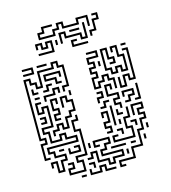

<svg xmlns="http://www.w3.org/2000/svg" viewBox="-130 -1006 1007 1128"><g transform="rotate(-15 373.0 -442.5)"><path d="M43 -134V-236H73V-254H43V-626H85V-596H115V-566H133V-656H223V-686H265V-656H295V-524H265V-500H253V-536H283V-644H253V-674H235V-644H145V-554H103V-584H73V-614H55V-266H85V-224H55V-146H79V-134ZM49 -644V-656H103V-674H49V-686H115V-644ZM139 -674V-686H199V-674ZM553 -440V-494H523V-524H505V-494H475V-464H433V-536H463V-554H433V-596H463V-614H433V-656H493V-674H439V-686H505V-644H445V-626H475V-584H445V-566H475V-524H445V-476H463V-506H493V-536H535V-506H565V-440ZM553 -524V-554H523V-686H565V-626H595V-584H559V-596H583V-614H553V-674H535V-566H565V-536H583V-566H625V-536H643V-614H613V-674H595V-650H583V-686H625V-626H655V-524H613V-554H595V-524ZM649 -674V-686H679V-674ZM583 -434V-500H595V-446H613V-506H655V-476H673V-644H649V-656H685V-464H643V-494H625V-434ZM223 -554V-584H163V-626H265V-590H253V-614H175V-596H235V-566H259V-554ZM493 -590V-620H505V-590ZM139 -524V-536H163V-566H199V-554H175V-524ZM73 -524V-560H85V-536H109V-524ZM133 -470V-506H193V-536H235V-500H223V-524H205V-494H145V-470ZM79 -494V-506H109V-494ZM283 -470V-500H295V-470ZM553 -320V-344H523V-386H553V-404H493V-476H535V-440H523V-464H505V-416H565V-374H535V-356H565V-320ZM163 -344V-386H193V-404H163V-476H205V-440H193V-464H175V-416H205V-374H175V-356H199V-344ZM103 -44V-104H85V-80H73V-116H115V-56H133V-116H163V-134H103V-164H73V-206H253V-224H193V-254H175V-224H103V-284H73V-326H133V-434H115V-404H73V-476H109V-464H85V-416H103V-446H145V-314H85V-296H115V-236H163V-266H205V-236H265V-194H85V-176H115V-146H175V-104H145V-44ZM133 -260V-296H163V-326H205V-296H223V-356H253V-386H283V-434H253V-464H235V-410H223V-476H265V-446H295V-374H265V-344H235V-284H193V-314H175V-284H145V-260ZM433 -380V-416H463V-434H439V-446H475V-404H445V-380ZM649 -344V-356H673V-440H685V-344ZM589 -344V-356H613V-386H643V-404H595V-380H583V-416H655V-374H625V-344ZM79 -344V-356H103V-374H79V-386H115V-344ZM439 -344V-356H463V-386H499V-374H475V-344ZM163 -14V-56H193V-74H169V-86H205V-44H175V-26H253V-74H223V-116H283V-254H253V-326H283V-350H295V-314H265V-266H295V-104H235V-86H265V-14ZM493 -230V-350H505V-230ZM439 -194V-206H463V-224H433V-266H463V-314H445V-290H433V-326H475V-254H445V-236H475V-194ZM463 16V-26H553V-86H613V-176H643V-236H673V-254H643V-296H673V-314H625V-260H613V-326H685V-284H655V-266H685V-224H655V-164H625V-74H565V-14H475V4H499V16ZM463 -134V-176H499V-164H475V-146H583V-194H553V-266H583V-320H595V-254H565V-206H595V-134ZM523 -284V-320H535V-296H559V-284ZM523 -230V-260H535V-230ZM613 -200V-224H589V-236H625V-200ZM523 -170V-194H499V-206H535V-170ZM673 -170V-200H685V-170ZM403 -14V-44H343V-104H325V-74H289V-86H313V-116H355V-56H415V-26H433V-56H493V-74H373V-116H403V-146H433V-164H355V-146H379V-134H343V-176H445V-134H415V-104H385V-86H505V-44H445V-14ZM139 -164V-176H169V-164ZM193 -134V-170H205V-146H253V-164H229V-176H265V-134ZM313 -140V-170H325V-140ZM643 -110V-140H655V-110ZM439 -104V-116H529V-104ZM559 -104V-116H589V-104ZM523 -50V-80H535V-50ZM313 -20V-44H289V-56H325V-20ZM283 16V-20H295V4H343V-26H385V4H439V16H373V-14H355V16ZM229 16V4H259V16ZM193 -829V-871H223V-901H289V-889H235V-859H205V-841H283V-871H313V-901H355V-871H433V-901H505V-835H493V-889H445V-859H343V-889H325V-859H295V-829ZM493 -775V-811H523V-871H553V-889H529V-901H565V-859H535V-799H505V-775ZM433 -769V-799H343V-829H325V-775H313V-841H355V-811H445V-781H463V-865H475V-769ZM379 -829V-841H439V-829ZM169 -739V-751H253V-799H235V-769H193V-799H175V-775H163V-811H205V-781H223V-811H265V-739ZM283 -775V-805H295V-775ZM373 -739V-781H409V-769H385V-751H469V-739Z"/></g></svg>

Font: Rubik Maze
Style: Regular
Weight: 400
Designer: Hubert and Fischer, NaN
Foundry: Hubert and Fischer, NaN
Version: Version 2.200